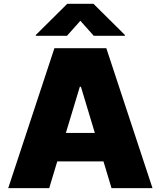

<svg xmlns="http://www.w3.org/2000/svg" viewBox="-20 -978 835 998"><path d="M772.7 0H559.7L517.8 -139.2H277.7L235.8 0H22.7L262.8 -727.3H532.7ZM629.3 -791.9H467.3L397.7 -870L328.1 -791.9H166.2V-796.2L329.5 -958.1H465.9L629.3 -796.2ZM473 -286.9 400.6 -527H394.9L322.4 -286.9Z"/></svg>

Font: Linik Sans Black
Style: Regular
Weight: 900
Designer: Fonts by Rasmus Andersson / Changes by Cristiano Sobral with parts from Marc Monis
Foundry: rsms
Version: Version 3.020; ttfautohint (v1.6)